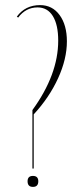

<svg xmlns="http://www.w3.org/2000/svg" viewBox="-20 -726 314 752"><path d="M51 -657 46 -661Q79 -706 137 -706Q185 -706 213.5 -667Q242 -628 242 -564Q242 -495 207.5 -419.5Q173 -344 112 -278V-66H107V-295Q208 -434 208 -567Q208 -629 187 -663Q166 -697 127 -697Q81 -697 51 -657ZM88 -16Q88 -37 109 -37Q130 -37 130 -16Q130 6 109 6Q88 6 88 -16Z"/></svg>

Font: Moniqa ExtLt Narrow Display
Style: Regular
Weight: 200
Width: 4
Designer: Rajesh Rajput
Foundry: Rajesh Rajput
Version: Version 1.000